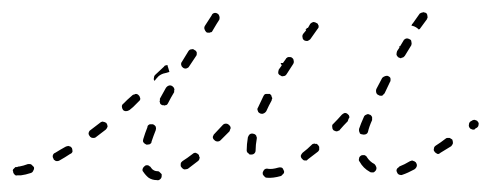

<svg xmlns="http://www.w3.org/2000/svg" viewBox="-20 -286 825 323"><path d="M244 17Q247 18 250 15Q252 13 252 10Q252 9 252 7Q251 6 250 5Q249 4 248 3Q247 2 245 2Q241 2 238 0Q236 -1 234 -4Q233 -6 232 -6Q231 -7 229 -8Q228 -8 226 -8Q225 -8 224 -7Q221 -5 220 -2Q219 1 221 3Q225 9 230 13Q236 17 244 17ZM455 8Q456 7 457 6Q458 5 458 3Q458 2 457 0Q456 -3 454 -4Q451 -5 448 -4Q438 -1 431 -2Q428 -3 425 -1Q423 1 422 4Q422 6 422 7Q423 9 424 10Q425 11 426 12Q427 13 429 13Q439 14 453 10Q454 9 455 8ZM32 5Q35 4 36 1Q38 -2 37 -5Q36 -6 35 -7Q34 -8 33 -9Q32 -10 30 -10Q29 -10 27 -10Q19 -7 13 -6Q10 -6 9 -5Q7 -5 6 -5Q5 -4 4 -3Q3 -2 2 -1Q1 1 2 2Q2 5 4 7Q6 10 9 9Q11 9 15 9Q23 8 32 5ZM681 -6Q682 -9 680 -12Q680 -13 678 -14Q677 -15 676 -15Q674 -16 673 -16Q671 -15 670 -15Q660 -9 652 -6Q651 -5 650 -4Q648 -3 648 -2Q647 -1 647 1Q647 2 648 4Q649 7 652 8Q655 9 657 8Q666 5 677 -1Q680 -3 681 -6ZM605 4Q606 4 608 4Q609 4 610 3Q611 2 612 1Q614 -2 613 -5Q612 -8 610 -10Q602 -14 597 -22Q597 -23 595 -24Q594 -25 593 -25Q591 -25 590 -25Q588 -25 587 -24Q584 -22 584 -19Q583 -16 585 -14Q591 -3 602 3Q603 4 605 4ZM315 -17Q315 -19 316 -20Q316 -22 315 -23Q315 -25 314 -26Q312 -28 309 -29Q306 -29 304 -27Q295 -20 287 -15Q286 -14 285 -13Q284 -12 284 -10Q284 -9 284 -7Q284 -6 285 -5Q287 -2 290 -1Q293 -1 296 -2Q304 -8 313 -15Q314 -16 315 -17ZM102 -31Q102 -34 101 -37Q100 -38 99 -39Q98 -40 96 -40Q95 -41 93 -40Q92 -40 90 -39Q81 -34 73 -29Q70 -28 69 -25Q68 -22 70 -19Q70 -18 71 -17Q73 -16 74 -15Q75 -15 77 -15Q78 -15 80 -16Q89 -21 98 -27Q101 -28 102 -31ZM517 -34Q517 -35 517 -37Q517 -38 517 -39Q516 -41 515 -42Q514 -43 513 -44Q512 -44 510 -44Q509 -45 507 -44Q506 -44 505 -43Q497 -35 489 -29Q487 -27 486 -24Q486 -21 488 -19Q489 -18 490 -17Q491 -16 493 -16Q494 -16 496 -16Q497 -17 498 -18Q506 -24 515 -31Q516 -32 517 -34ZM396 -30Q396 -29 398 -28Q399 -27 400 -26Q401 -26 403 -26Q406 -26 408 -28Q410 -30 410 -33Q410 -42 412 -53Q412 -54 412 -55Q411 -57 411 -58Q410 -59 409 -60Q407 -61 406 -61Q403 -62 400 -60Q398 -58 397 -55Q395 -43 395 -33Q395 -31 396 -30ZM742 -45Q742 -48 741 -51Q740 -52 738 -53Q737 -54 736 -54Q734 -54 733 -54Q731 -54 730 -53Q721 -46 713 -41Q710 -39 710 -36Q709 -33 711 -31Q712 -29 713 -29Q714 -28 716 -27Q717 -27 718 -27Q720 -28 721 -29Q729 -34 739 -40Q741 -42 742 -45ZM221 -47Q223 -44 226 -43Q227 -42 229 -43Q230 -43 231 -43Q233 -44 234 -45Q235 -46 235 -48Q238 -57 242 -67Q243 -70 242 -73Q240 -76 237 -77Q236 -77 235 -77Q233 -77 232 -77Q230 -76 229 -75Q228 -74 228 -72Q224 -62 221 -52Q220 -49 221 -47ZM367 -68Q368 -69 368 -71Q368 -72 367 -74Q366 -75 365 -76Q363 -78 360 -78Q357 -78 355 -76L340 -60Q339 -59 339 -58Q338 -57 338 -55Q338 -54 339 -52Q340 -51 341 -50Q343 -48 346 -48Q349 -48 351 -50L366 -65Q367 -67 367 -68ZM161 -73Q161 -76 159 -79Q158 -80 157 -80Q156 -81 154 -81Q153 -82 151 -81Q150 -81 149 -80Q140 -73 132 -67Q130 -66 129 -62Q129 -59 131 -57Q131 -56 133 -55Q134 -54 136 -54Q137 -54 138 -54Q140 -54 141 -55Q149 -61 158 -68Q160 -70 161 -73ZM584 -66Q584 -65 585 -63Q585 -62 586 -61Q588 -60 589 -60Q592 -59 595 -60Q598 -61 599 -64Q601 -73 606 -84Q606 -85 606 -86Q606 -88 606 -89Q605 -91 604 -92Q603 -93 602 -93Q599 -95 596 -93Q593 -92 592 -89Q587 -78 584 -69Q584 -68 584 -66ZM549 -66Q548 -65 546 -65Q545 -65 543 -66Q542 -66 541 -67Q539 -69 539 -72Q538 -76 541 -78Q548 -85 555 -93Q557 -95 560 -96Q563 -96 565 -94Q566 -93 567 -92Q567 -91 568 -89Q566 -86 565 -82Q558 -75 552 -68Q551 -66 549 -66ZM785 -76Q786 -79 784 -81Q783 -83 782 -83Q781 -84 779 -84Q778 -85 776 -84Q775 -84 774 -83L772 -82Q769 -80 769 -77Q768 -74 770 -71Q771 -70 772 -69Q773 -69 775 -68Q776 -68 778 -68Q779 -69 780 -70L782 -71Q785 -73 785 -76ZM413 -102Q413 -101 414 -99Q414 -98 415 -97Q416 -96 418 -95Q421 -94 423 -95Q426 -96 428 -99Q432 -108 437 -117Q437 -119 438 -120Q438 -122 437 -123Q437 -125 436 -126Q435 -127 434 -128Q432 -128 431 -128Q429 -128 428 -128Q426 -128 425 -127Q424 -126 423 -124Q418 -114 414 -105Q413 -104 413 -102ZM204 -106 213 -115Q214 -116 215 -117Q216 -118 216 -120Q216 -121 215 -123Q215 -124 214 -125Q213 -126 212 -127Q210 -128 209 -128Q207 -128 206 -127Q204 -127 203 -126L194 -118L188 -112Q185 -110 185 -107Q185 -104 187 -101Q189 -99 192 -99Q195 -99 198 -101ZM249 -117Q248 -115 249 -114Q249 -112 250 -111Q251 -110 253 -109Q254 -109 255 -109Q257 -108 258 -109Q260 -109 261 -110Q262 -111 263 -113Q267 -121 273 -131Q273 -132 273 -134Q274 -135 273 -137Q273 -138 272 -139Q271 -140 270 -141Q267 -143 264 -142Q261 -141 259 -138Q254 -129 249 -120Q249 -118 249 -117ZM613 -130Q614 -127 617 -126Q618 -125 620 -125Q621 -125 623 -125Q624 -126 625 -127Q626 -128 627 -129Q631 -138 636 -148Q637 -149 637 -151Q637 -152 637 -153Q637 -155 636 -156Q635 -157 633 -158Q631 -159 628 -158Q625 -157 623 -155Q618 -145 613 -136Q612 -133 613 -130ZM241 -160 256 -174Q257 -176 259 -176Q261 -177 262 -176Q262 -174 263 -172Q264 -168 265 -165Q262 -164 258 -163Q252 -162 247 -158Q243 -154 240 -150Q238 -152 239 -155Q239 -158 241 -160ZM452 -180Q453 -178 454 -176Q451 -172 449 -169Q448 -166 448 -163Q449 -160 452 -159Q454 -157 457 -158Q460 -158 462 -161Q467 -169 473 -178Q475 -181 474 -184Q474 -187 471 -189Q470 -190 468 -190Q467 -190 465 -190Q464 -190 463 -189Q461 -188 461 -187Q458 -183 456 -180Q454 -180 452 -180ZM285 -180Q284 -178 285 -177Q285 -175 286 -174Q287 -173 288 -172Q291 -170 294 -171Q297 -172 298 -174L310 -192Q311 -193 311 -195Q311 -196 311 -198Q310 -199 310 -200Q309 -201 307 -202Q305 -204 302 -203Q299 -203 297 -200L286 -182Q285 -181 285 -180ZM652 -208Q652 -208 651 -208Q652 -207 652 -206L648 -200Q647 -197 647 -194Q648 -191 651 -189Q652 -189 654 -188Q655 -188 656 -189Q658 -189 659 -190Q660 -191 661 -192L672 -210Q673 -213 672 -216Q672 -219 669 -220Q668 -221 666 -221Q665 -222 663 -221Q662 -221 661 -220Q659 -219 659 -218L653 -208Q652 -208 652 -208ZM497 -239Q496 -239 496 -239Q496 -239 496 -238L494 -236Q494 -236 495 -235L490 -229Q488 -226 489 -223Q489 -220 492 -218Q494 -217 497 -217Q500 -218 502 -220L514 -237Q515 -238 516 -240Q516 -241 516 -243Q515 -244 515 -245Q514 -247 513 -247Q510 -249 507 -249Q504 -248 502 -246L498 -239Q497 -239 497 -239ZM324 -237Q325 -234 327 -232Q328 -231 330 -231Q331 -231 333 -231Q334 -232 336 -232Q337 -233 338 -235Q345 -247 349 -253Q350 -256 349 -259Q348 -262 346 -263Q343 -265 340 -264Q337 -263 336 -260Q332 -254 325 -243Q323 -240 324 -237ZM674 -246 686 -263Q687 -264 688 -264Q689 -265 691 -265Q692 -266 694 -265Q695 -265 697 -264Q699 -262 699 -259Q700 -256 698 -254V-253Q698 -253 698 -253Q697 -252 697 -252L686 -237Q686 -237 685 -237Q685 -237 685 -236Q683 -238 680 -240Q677 -242 672 -243Q673 -244 673 -245Q673 -246 674 -246Z"/></svg>

Font: FRB American Cursive Dashed Extralight
Style: Italic
Weight: 200
Italic angle: -25°
Version: Version 2.0;Modular Font Editor K font №1